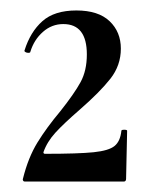

<svg xmlns="http://www.w3.org/2000/svg" viewBox="-20 -750 292 367"><path d="M95 -537Q122 -571 134 -593Q146 -615 146 -646Q146 -704 101 -704Q79 -704 62 -689Q45 -674 38 -651Q38 -649 34 -649Q31 -649 28.5 -650.5Q26 -652 27 -654Q38 -689 61 -709.5Q84 -730 126 -730Q168 -730 189.5 -709.5Q211 -689 211 -657Q211 -625 191 -599.5Q171 -574 132 -540Q102 -514 86 -496.5Q70 -479 63 -459Q63 -456 66 -456Q130 -456 159 -459Q188 -462 199 -471Q210 -480 212 -500Q212 -502 217.5 -502Q223 -502 223 -500L221 -408Q221 -406 220 -404.5Q219 -403 217 -403H27Q25 -403 24 -405Q23 -407 24 -409Q34 -449 51.5 -477.5Q69 -506 95 -537Z"/></svg>

Font: Cormorant Garamond SemiBold
Style: Regular
Weight: 600
Designer: Christian Thalmann (Catharsis Fonts)
Foundry: Catharsis Fonts
Version: Version 4.000